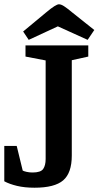

<svg xmlns="http://www.w3.org/2000/svg" viewBox="-20 -860 465 896"><path d="M141 16Q95 16 59.5 7.5Q24 -1 0 -14V-179H58L86 -64Q91 -61 104 -58Q117 -55 132 -55Q170 -55 181.5 -71.5Q193 -88 193 -118V-578L99 -596V-648H392V-596L315 -579V-134Q315 -53 275 -18.5Q235 16 141 16ZM114 -674 88 -713 194 -801Q219 -822 233.5 -831Q248 -840 255 -840Q265 -840 279 -831Q293 -822 317 -802L420 -720L389 -674L250 -737Z"/></svg>

Font: Faustina SemiBold
Style: Regular
Weight: 600
Designer: Alfonso Garcia
Foundry: http://www.omnibus-type.com
Version: Version 1.200